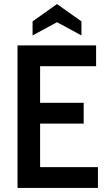

<svg xmlns="http://www.w3.org/2000/svg" viewBox="-20 -923 530 943"><path d="M66 -700H452V-598H177V-418H391V-316H177V-102H461V0H66ZM140 -818 260 -903 380 -818V-749L260 -814L140 -749Z"/></svg>

Font: Cabin Condensed SemiBold
Style: Regular
Weight: 600
Width: 3
Designer: Pablo Impallari
Foundry: Pablo Impallari. http://www.impallari.com Igino Marini. http://www.ikern.com
Version: Version 2.200